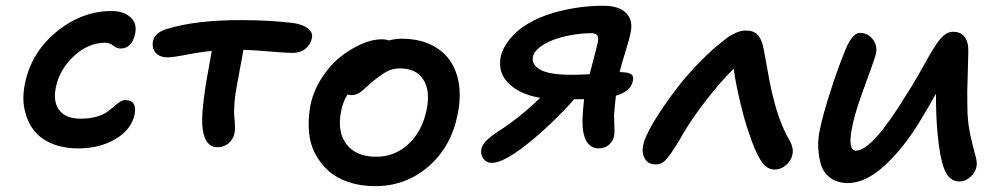

<svg xmlns="http://www.w3.org/2000/svg" viewBox="-20 -575 3454 660"><path d="M249 -64.9Q196.8 -64.9 157 -82Q117.2 -99.1 95 -128.9Q72.8 -158.7 64.2 -199.5Q55.7 -240.2 65.9 -288.1Q87.4 -394.5 174.3 -465.8Q261.2 -537.1 363.8 -537.1Q403.8 -537.1 427.7 -516.4Q451.7 -495.6 444.8 -460Q434.1 -408.2 394 -408.2Q381.8 -408.2 369.1 -418.2Q356.4 -428.2 341.8 -428.2Q283.2 -428.2 233.4 -381.6Q183.6 -335 171.9 -273.9Q161.6 -225.1 184.1 -196Q206.5 -167 256.8 -167Q287.1 -167 310.5 -173.6Q334 -180.2 347.4 -189.7Q360.8 -199.2 371.3 -208.5Q381.8 -217.8 391.4 -224.4Q400.9 -231 411.1 -231Q451.2 -231 442.9 -182.1Q431.6 -129.4 377.2 -97.2Q322.8 -64.9 249 -64.9Z M728 -68.8Q686.5 -68.8 677.2 -127.9Q671.9 -156.7 678.5 -217Q685.1 -277.3 697.3 -339.8Q699.7 -350.6 708 -399.9Q669.4 -396.5 622.3 -387.2Q575.2 -377.9 556.2 -377.9Q528.3 -377.9 514.9 -394Q501.5 -410.2 505.9 -433.1Q511.7 -463.9 556.2 -476.1Q652.3 -505.9 807.1 -505.9Q905.8 -505.9 985.8 -496.1Q1019.5 -491.7 1037.8 -477.5Q1056.2 -463.4 1052.2 -444.8Q1048.3 -422.9 1030.8 -408Q1013.2 -393.1 984.9 -393.1Q966.3 -393.1 908.2 -397.9Q850.1 -402.8 816.9 -403.8Q813.5 -383.8 805.9 -344Q798.3 -304.2 795.9 -290Q788.6 -253.4 786.1 -221.9Q783.7 -190.4 785.4 -174.6Q787.1 -158.7 787.6 -141.6Q788.1 -124.5 786.1 -117.2Q781.7 -95.7 765.4 -82.3Q749 -68.8 728 -68.8Z M1270 64.9Q1220.2 64.9 1179 51.3Q1137.7 37.6 1109.6 12.7Q1081.5 -12.2 1063.5 -46.4Q1045.4 -80.6 1042 -121.8Q1038.6 -163.1 1046.4 -210Q1056.6 -261.2 1085.2 -305.9Q1113.8 -350.6 1149.4 -378.9Q1185.1 -407.2 1222.4 -423.6Q1259.8 -439.9 1291 -439.9Q1307.1 -439.9 1316.4 -436Q1339.4 -441.9 1360.4 -441.9Q1435.1 -441.9 1484.4 -408.2Q1533.7 -374.5 1551 -315.9Q1568.4 -257.3 1553.2 -182.1Q1531.2 -70.3 1452.9 -2.7Q1374.5 64.9 1270 64.9ZM1152.3 -191.9Q1138.7 -120.6 1171.6 -78.4Q1204.6 -36.1 1273.4 -36.1Q1336.9 -36.1 1384 -79.8Q1431.2 -123.5 1446.3 -196.8Q1460 -262.2 1435.5 -301Q1411.1 -339.8 1355.5 -339.8Q1329.6 -339.8 1310.8 -329.8Q1292 -319.8 1262.2 -295.9Q1252.9 -288.1 1240.2 -276.4Q1227.5 -264.6 1221.9 -260.3Q1216.3 -255.9 1207.3 -252Q1198.2 -248 1188 -248Q1182.1 -248 1174.3 -250Q1157.7 -222.7 1152.3 -191.9Z M1670.9 -15.1Q1651.9 -15.1 1641.4 -29.8Q1630.9 -44.4 1634.8 -63Q1638.2 -77.6 1651.6 -91.3Q1665 -105 1693.8 -124Q1769 -172.4 1836.9 -238.8Q1768.1 -250 1729.2 -287.4Q1690.4 -324.7 1701.2 -379.9Q1705.6 -400.4 1718.8 -421.6Q1731.9 -442.9 1754.9 -464.4Q1777.8 -485.8 1815.7 -504.9Q1853.5 -523.9 1900.9 -536.1Q1977.5 -555.2 2054.2 -555.2Q2108.4 -555.2 2132.6 -530Q2156.7 -504.9 2147.9 -463.9Q2145 -445.8 2129.9 -397.2Q2114.7 -348.6 2109.9 -327.1Q2135.3 -327.1 2147.2 -321.3Q2159.2 -315.4 2155.8 -297.9Q2148.4 -260.3 2097.2 -246.1Q2092.3 -202.6 2090.8 -179.2Q2090.8 -170.4 2091.6 -153.3Q2092.3 -136.2 2092.3 -124.8Q2092.3 -113.3 2090.8 -107.9Q2087.9 -90.3 2073.5 -77.6Q2059.1 -64.9 2039.1 -64.9Q1989.7 -64.9 1982.9 -137.2Q1980.5 -167.5 1987.8 -233.9H1954.1Q1877 -147.5 1794.2 -81.3Q1711.4 -15.1 1670.9 -15.1ZM1812 -379.9Q1806.6 -351.6 1838.4 -334.7Q1870.1 -317.9 1944.8 -317.9Q1964.8 -317.9 2006.8 -319.8Q2032.2 -415.5 2035.2 -430.2Q2038.1 -447.8 2032.5 -454.3Q2026.9 -460.9 2010.7 -460.9Q1974.1 -460.9 1927.7 -451.2Q1882.3 -441.9 1849.4 -422.1Q1816.4 -402.3 1812 -379.9Z M2234.9 -9.8Q2208 -9.8 2196.8 -29.3Q2185.5 -48.8 2190.9 -75.2Q2195.8 -103.5 2227.5 -156.5Q2259.3 -209.5 2301.8 -265.1Q2333.5 -307.6 2372.8 -348.6Q2412.1 -389.6 2442.9 -416Q2466.3 -435.1 2478.5 -444.3Q2490.7 -453.6 2509 -461.9Q2527.3 -470.2 2543.9 -470.2Q2569.8 -470.2 2584.2 -455.6Q2598.6 -440.9 2605 -407.2Q2607.4 -395 2613.3 -361.6Q2619.1 -328.1 2625.7 -294.4Q2632.3 -260.7 2639.2 -234.9Q2659.7 -152.8 2690.9 -98.1Q2709 -69.3 2704.1 -43.9Q2699.7 -22.9 2682.1 -7.6Q2664.6 7.8 2642.1 7.8Q2614.7 7.8 2594.5 -24.7Q2574.2 -57.1 2555.2 -116.2Q2540.5 -155.8 2524.9 -221.2Q2509.3 -286.6 2502 -338.9Q2454.6 -292 2401.6 -222.9Q2348.6 -153.8 2314 -90.8Q2298.3 -65.9 2292 -56.2Q2285.6 -46.4 2274.7 -32.7Q2263.7 -19 2254.6 -14.4Q2245.6 -9.8 2234.9 -9.8Z M2894.5 54.2Q2859.4 54.2 2835.7 37.4Q2812 20.5 2803.2 -6.1Q2794.4 -32.7 2792.7 -66.4Q2791 -100.1 2799.3 -133.8Q2809.1 -182.1 2835.9 -264.9Q2862.8 -347.7 2880.4 -389.2Q2906.7 -461.9 2936.5 -461.9Q2962.4 -461.9 2979.2 -441.2Q2996.1 -420.4 2991.7 -393.1Q2988.3 -376.5 2955.1 -286.6Q2921.9 -196.8 2912.6 -153.8Q2890.1 -57.1 2922.4 -57.1Q2978 -57.1 3094.2 -247.1Q3113.8 -276.9 3135.3 -314.5Q3156.7 -352.1 3169.9 -376Q3183.1 -399.9 3198 -422.1Q3212.9 -444.3 3226.8 -455.1Q3240.7 -465.8 3255.4 -465.8Q3283.2 -465.8 3296.4 -447.5Q3309.6 -429.2 3308.6 -397Q3308.6 -383.8 3306.9 -332.3Q3305.2 -280.8 3304.9 -256.6Q3304.7 -232.4 3305.7 -188Q3308.1 -142.6 3317.1 -103.5Q3326.2 -64.5 3332.5 -42Q3338.9 -19.5 3337.4 -5.9Q3334.5 15.6 3316.9 32.2Q3299.3 48.8 3278.3 48.8Q3242.7 48.8 3226.3 7.3Q3210 -34.2 3202.6 -119.1Q3197.3 -176.8 3197.3 -252.9Q3176.8 -215.3 3137.7 -150.9Q3082.5 -61.5 3018.6 -3.7Q2954.6 54.2 2894.5 54.2Z"/></svg>

Font: Shantell Sans Irregular Bouncy
Style: Italic
Weight: 500
Italic angle: -11.31°
Designer: Stephen Nixon, Anya Danilova, Shantell Martin
Foundry: Arrow Type
Version: Version 1.006;[9816181b4]